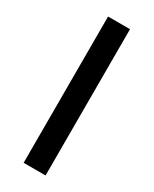

<svg xmlns="http://www.w3.org/2000/svg" viewBox="-181 -734 626 781"><g transform="rotate(30 131.5 -343.5)"><path d="M80 0V-687H183V0Z"/></g></svg>

Font: TitilliumText
Style: Medium
Weight: 500
Designer: Accademia di Belle Arti di Urbino and others
Foundry: Accademia di Belle Arti di Urbino and others.
Version: Version 60.001